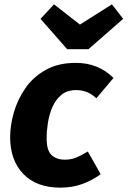

<svg xmlns="http://www.w3.org/2000/svg" viewBox="-20 -834 579 871"><path d="M324.2 -548.8Q375.4 -548.8 418.4 -531.4Q461.5 -514 494.8 -480.3L417.1 -388.2Q395.1 -408.6 373 -416.9Q351 -425.3 325.2 -425.3Q285 -425.3 259.1 -404.1Q233.3 -383 218.3 -349.5Q203.4 -316 197.5 -278.1Q191.6 -240.3 191.6 -206.4Q191.6 -151.1 214.2 -130.3Q236.9 -109.6 273.9 -109.6Q302.4 -109.6 325.8 -119.3Q349.3 -129 378.3 -146.7L436.8 -43.7Q397.1 -15 352.2 1.1Q307.3 17.2 253.6 17.2Q145.2 17.2 85.6 -45Q26 -107.2 26 -212.1Q26 -264.1 42.4 -322.4Q58.9 -380.8 94 -432.3Q129 -483.8 186.2 -516.3Q243.4 -548.8 324.2 -548.8ZM342.6 -722.5 487.8 -814.3 538.7 -748.5 381.2 -610.7H284.8L163.8 -748.5L225 -814.3Z"/></svg>

Font: Fira Sans Variable
Style: Italic
Weight: 397
Italic angle: -8°
Designer: Carrois Corporate & Edenspiekermann AG
Foundry: Carrois Corporate GbR & Edenspiekermann AG
Version: Version 4.202